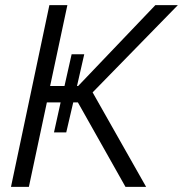

<svg xmlns="http://www.w3.org/2000/svg" viewBox="-20 -730 715 750"><path d="M674.8 -710 341.8 -369.1 550.8 0H470.2L284.2 -330.1H266.1L238.8 -212.9H190.9L216.8 -330.1H163.1L92.8 0H22.9L172.9 -710H243.2L175.8 -394H231.9L259.8 -518.1H309.1L280.8 -394H285.2L586.9 -710Z"/></svg>

Font: Rawline
Style: Italic
Weight: 400
Italic angle: -12°
Designer: Matt McInerney, Pablo Impallari, Rodrigo Fuenzalida
Foundry: Matt McInerney, Pablo Impallari, Rodrigo Fuenzalida
Version: Version 4.020;PS 004.020;hotconv 1.0.88;makeotf.lib2.5.64775